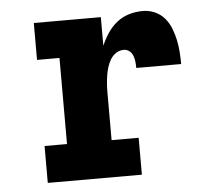

<svg xmlns="http://www.w3.org/2000/svg" viewBox="-44 -575 687 622"><g transform="rotate(-5 300.0 -264.0)"><path d="M87 0V-120H160V-400H87V-520H305V-427Q314 -448 326.5 -467Q339 -486 357 -500.5Q375 -515 397 -521.5Q419 -528 442 -528Q462 -528 480.5 -520Q499 -512 512 -497Q525 -482 532.5 -463Q540 -444 544 -425Q548 -406 549.5 -386Q551 -366 551 -346H405Q405 -356 404 -366Q403 -376 399.5 -385.5Q396 -395 388 -401.5Q380 -408 370 -408Q356 -408 344.5 -400.5Q333 -393 326 -381Q319 -369 315 -356Q311 -343 309 -329.5Q307 -316 306 -302.5Q305 -289 305 -276V-120H393V0Z"/></g></svg>

Font: Iosevka Etoile Heavy
Style: Regular
Weight: 900
Designer: Belleve Invis
Foundry: Belleve Invis
Version: Version 22.1.2; ttfautohint (v1.8.4)